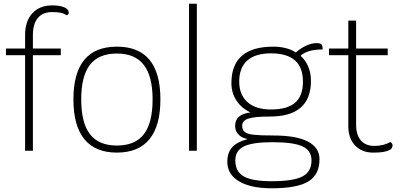

<svg xmlns="http://www.w3.org/2000/svg" viewBox="-20 -811 2152 1033"><path d="M350 -743Q350 -737 346 -733Q342 -729 337 -729Q324 -739 306.5 -742.5Q289 -746 259 -746Q210 -746 183.5 -714Q157 -682 157 -623V-550H307V-514H157V0H115V-514H12V-550H115V-624Q115 -697 154 -739.5Q193 -782 261 -782Q302 -782 326 -771.5Q350 -761 350 -743Z M375 -276Q375 -560 609 -560Q843 -560 843 -276Q843 -134 784 -62Q725 10 609 10Q493 10 434 -62Q375 -134 375 -276ZM801 -276Q801 -401 753.5 -462Q706 -523 609 -523Q511 -523 464 -462.5Q417 -402 417 -276Q417 -150 464 -89Q511 -28 609 -28Q707 -28 754 -89Q801 -150 801 -276Z M997 -791H1039V0H997Z M1699 46Q1699 129 1638.5 165.5Q1578 202 1442 202Q1329 202 1266 164.5Q1203 127 1203 60Q1203 11 1228.5 -18Q1254 -47 1308 -61V-64Q1279 -70 1262 -88.5Q1245 -107 1245 -133Q1245 -197 1328 -206Q1280 -228 1252.5 -269.5Q1225 -311 1225 -364Q1225 -560 1451 -560Q1522 -560 1572 -529Q1598 -552 1627.5 -565.5Q1657 -579 1683 -579Q1703 -579 1709.5 -572Q1716 -565 1716 -545Q1634 -545 1597 -511Q1624 -487 1638.5 -452.5Q1653 -418 1653 -376Q1653 -184 1432 -184Q1350 -184 1316.5 -173Q1283 -162 1283 -135Q1283 -112 1296.5 -101Q1310 -90 1345 -86Q1380 -82 1452 -82Q1574 -82 1636.5 -49.5Q1699 -17 1699 46ZM1438 -222Q1526 -222 1568 -258.5Q1610 -295 1610 -372Q1610 -524 1438 -524Q1354 -524 1310.5 -485.5Q1267 -447 1267 -372Q1267 -301 1311.5 -261.5Q1356 -222 1438 -222ZM1656 52Q1656 -1 1607.5 -23.5Q1559 -46 1446 -46Q1339 -46 1292.5 -23.5Q1246 -1 1246 52Q1246 112 1291.5 138Q1337 164 1442 164Q1558 164 1607 138.5Q1656 113 1656 52Z M2092 -29Q2092 -22 2088.5 -15.5Q2085 -9 2080 -6Q2063 3 2043 6.5Q2023 10 1987 10Q1927 10 1890.5 -28.5Q1854 -67 1854 -131V-514H1750V-550H1854V-700H1896V-550H2066V-514H1896V-140Q1896 -85 1921.5 -55.5Q1947 -26 1994 -26Q2044 -26 2080 -47Q2092 -40 2092 -29Z"/></svg>

Font: Krub ExtraLight
Style: Regular
Weight: 275
Designer: Ekaluck Peanpanawate
Foundry: Cadson Demak Co.,Ltd.
Version: Version 1.000; ttfautohint (v1.6)